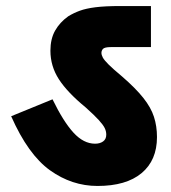

<svg xmlns="http://www.w3.org/2000/svg" viewBox="-20 -642 565 636"><path d="M500 -188Q500 -111 449 -68.5Q398 -26 303 -26Q218 -26 145.5 -78Q73 -130 17 -257L154 -313Q190 -239 223.5 -202.5Q257 -166 295 -166Q311 -166 321.5 -173.5Q332 -181 332 -196Q332 -207 327 -217.5Q322 -228 307.5 -244Q293 -260 264 -286Q203 -336 175 -379.5Q147 -423 147 -474Q147 -513 162.5 -540.5Q178 -568 206 -588Q224 -599 244.5 -606.5Q265 -614 296.5 -618Q328 -622 380 -622H480V-486H347Q327 -486 321 -480Q316 -474 316 -467Q316 -460 320.5 -451.5Q325 -443 339.5 -428.5Q354 -414 384 -389Q429 -350 454.5 -318Q480 -286 490 -255Q500 -224 500 -188Z"/></svg>

Font: Noto Sans SemiCondensed Black
Style: Regular
Weight: 900
Width: 4
Designer: Monotype Design Team
Foundry: Monotype Imaging Inc.
Version: Version 2.013; ttfautohint (v1.8.4.7-5d5b)